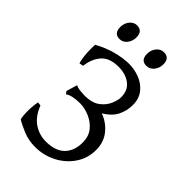

<svg xmlns="http://www.w3.org/2000/svg" viewBox="-242 -886 988 988"><g transform="rotate(45 251.5 -392.0)"><path d="M126 -303 144 -363Q156 -356 179 -354Q202 -352 211 -352Q264 -353 293.5 -375.5Q323 -398 335.5 -428Q348 -458 348 -479Q348 -529 314 -555Q280 -581 228 -581Q162 -581 131.5 -545Q101 -509 95 -455L73 -451Q69 -461 66 -481Q63 -501 62 -522.5Q61 -544 61.5 -559Q62 -574 63 -576Q114 -604 164.5 -617Q215 -630 256 -630Q295 -630 332.5 -615.5Q370 -601 394.5 -570.5Q419 -540 419 -494Q419 -450 400 -413.5Q381 -377 336 -350Q383 -334 416 -294Q449 -254 449 -197Q449 -136 416.5 -88Q384 -40 330.5 -12.5Q277 15 216 15Q168 15 128 -1.5Q88 -18 64 -33Q61 -36 59 -56.5Q57 -77 58 -105.5Q59 -134 64 -158L84 -156Q107 -97 147 -70.5Q187 -44 234 -44Q304 -44 338.5 -79Q373 -114 373 -174Q373 -220 349 -249Q325 -278 289.5 -293Q254 -308 221 -308Q191 -308 169 -303Q147 -298 137 -289ZM130 -685Q89 -685 89 -732Q89 -760 105.5 -779.5Q122 -799 144 -799Q186 -799 186 -753Q186 -725 170 -705Q154 -685 130 -685ZM325 -685Q284 -685 284 -732Q284 -760 300.5 -779.5Q317 -799 340 -799Q382 -799 382 -753Q382 -725 365.5 -705Q349 -685 325 -685Z"/></g></svg>

Font: ChillKai
Style: Regular
Weight: 400
Designer: ChillType
Foundry: 寒蝉字型
Version: Version 2.000